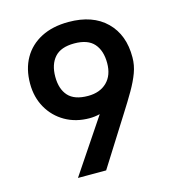

<svg xmlns="http://www.w3.org/2000/svg" viewBox="-107 -808 824 899"><g transform="rotate(-15 305.0 -358.5)"><path d="M553 -479.3Q553 -442 539.5 -405.5Q526 -369 502 -327.5Q478 -286 444.3 -233.3L297 0H160.3L412.7 -376.3L409.7 -293.3Q400.7 -286 380.5 -277Q360.3 -268 335.2 -262Q310 -256 286 -256Q219.7 -256 168.2 -285.5Q116.7 -315 87.3 -366.7Q58 -418.3 58 -484.3Q58 -555 87.7 -607.2Q117.3 -659.3 173 -688.2Q228.7 -717 306 -717Q423 -717 488.5 -652.7Q554 -588.3 553 -479.3ZM431.7 -484.7Q431.7 -544.7 401.7 -578.8Q371.7 -613 306 -613Q241 -613 210.7 -578.8Q180.3 -544.7 180.3 -484.7Q180.3 -425.3 210.3 -392Q240.3 -358.7 306 -358.7Q363.7 -358.7 397.7 -392Q431.7 -425.3 431.7 -484.7Z"/></g></svg>

Font: 42dot Sans Light
Style: Regular
Weight: 300
Designer: 42dot
Version: Version 1.000